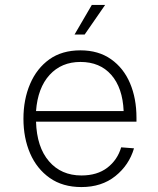

<svg xmlns="http://www.w3.org/2000/svg" viewBox="-20 -746 640 778"><path d="M310 12Q234 12 181.5 -25Q129 -62 102 -124.5Q75 -187 75 -265Q75 -343 102 -406Q129 -469 180 -505.5Q231 -542 306 -542Q379 -542 430 -506Q481 -470 507 -408.5Q533 -347 533 -269V-253H126Q129 -150 178.5 -92.5Q228 -35 310 -35Q374 -35 415 -66.5Q456 -98 471 -149L523 -145Q503 -77 447.5 -32.5Q392 12 310 12ZM126 -296H481Q477 -390 431 -442.5Q385 -495 306 -495Q229 -495 181 -442.5Q133 -390 126 -296ZM282 -606 352 -726H406L323 -606Z"/></svg>

Font: Geist Mono ExtraLight
Style: Regular
Weight: 200
Monospace: yes
Designer: Basement.studio, Andrés Briganti, Mateo Zaragoza
Foundry: Basement.studio, Vercel, Andrés Briganti, Guido Ferreyra, Mateo Zaragoza
Version: Version 1.500; ttfautohint (v1.8.4.7-5d5b)